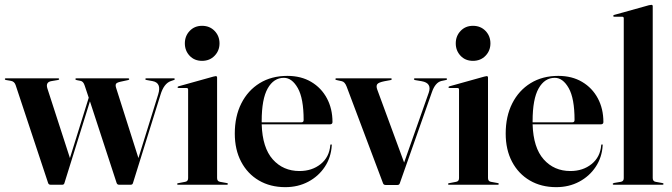

<svg xmlns="http://www.w3.org/2000/svg" viewBox="-26 -762 2772 792"><path d="M231 0H182.5Q175 0 172.5 -7L38.5 -411Q33.5 -426 19 -428.5L-1.5 -432Q-6 -433 -6 -435.5Q-6 -439 -2 -439H214Q218 -439 218 -435.5Q218 -433 213 -432L186.5 -427.5Q161 -423.5 169.5 -397L262.5 -110L340 -359L323.5 -408.5Q318 -426.5 306 -428.5L290.5 -431.5Q285 -433 285 -435.5Q285 -439 289 -439H502.5Q507 -439 507 -435.5Q507 -432.5 501.5 -431.5L471.5 -425Q455.5 -421.5 452.5 -416Q449.5 -410.5 453 -399.5L545 -110L626.5 -372.5Q641.5 -420.5 603 -427.5L578.5 -432Q573.5 -433 573.5 -435.5Q573.5 -439 577.5 -439H690.5Q695 -439 695 -435.5Q695 -433 690 -431.5L678.5 -427.5Q650 -417.5 636 -371L522.5 -7Q520.5 0 513.5 0H465Q457.5 0 455 -7.5L345 -344L239.5 -6Q237.5 0 231 0Z M807.5 -511Q776 -511 756.2 -532Q736.5 -553 736.5 -583Q736.5 -613.5 756.5 -634.5Q776.5 -655.5 807.5 -655.5Q839 -655.5 859.2 -634.5Q879.5 -613.5 879.5 -583Q879.5 -553 859.2 -532Q839 -511 807.5 -511ZM869.5 -442V-27.5Q869.5 -14 881.5 -12L909 -7Q914 -6.5 914 -3Q914 0 910 0H708.5Q704.5 0 704.5 -3Q704.5 -5.5 709.5 -6.5L738 -12Q750 -14 750 -27V-392.5Q750 -399 743.5 -399H711Q706.5 -399 706.5 -402.5Q706.5 -404.5 710.5 -406L854 -446Q861 -448 864 -448Q869.5 -448 869.5 -442Z M1345.5 -258.5Q1345.5 -249 1334 -249H1053.5Q1056.5 -152.5 1099.2 -104.5Q1142 -56.5 1209.5 -56.5Q1261 -56.5 1296.8 -85.2Q1332.5 -114 1336.5 -163Q1337 -166.5 1339.5 -166.5Q1343 -166.5 1342.5 -162Q1339.5 -112.5 1313.8 -73.8Q1288 -35 1245.8 -12.5Q1203.5 10 1151 10Q1089 10 1042 -17.5Q995 -45 968.8 -94.8Q942.5 -144.5 942.5 -211Q942.5 -282 969.5 -335.5Q996.5 -389 1045.2 -419Q1094 -449 1159.5 -449Q1216 -449 1257.8 -424.2Q1299.5 -399.5 1322.5 -356.5Q1345.5 -313.5 1345.5 -258.5ZM1053.5 -262.5Q1053.5 -260 1053.5 -257.5H1218Q1226.5 -257.5 1226.5 -267Q1226.5 -356 1202.5 -398.5Q1178.5 -441 1145 -441Q1103 -441 1078.2 -397.2Q1053.5 -353.5 1053.5 -262.5Z M1613.5 1H1564.5Q1556.5 1 1554 -6L1404 -404.5Q1396.5 -424.5 1384 -427L1363.5 -431.5Q1357.5 -432.5 1357.5 -435.5Q1357.5 -439 1361 -439H1585.5Q1590 -439 1590 -435.5Q1590 -433 1584.5 -431.5L1560 -427Q1535 -422 1530 -414.5Q1525 -407 1530 -393L1641 -91.5L1742.5 -379.5Q1756.5 -419.5 1713.5 -427L1687 -431.5Q1681.5 -433 1681.5 -435.5Q1681.5 -439 1686 -439H1814Q1818 -439 1818 -435.5Q1818 -432.5 1811.5 -431.5L1795 -428Q1769.5 -422 1755.5 -381.5L1623 -5.5Q1621 1 1613.5 1Z M1925 -511Q1893.5 -511 1873.8 -532Q1854 -553 1854 -583Q1854 -613.5 1874 -634.5Q1894 -655.5 1925 -655.5Q1956.5 -655.5 1976.8 -634.5Q1997 -613.5 1997 -583Q1997 -553 1976.8 -532Q1956.5 -511 1925 -511ZM1987 -442V-27.5Q1987 -14 1999 -12L2026.5 -7Q2031.5 -6.5 2031.5 -3Q2031.5 0 2027.5 0H1826Q1822 0 1822 -3Q1822 -5.5 1827 -6.5L1855.5 -12Q1867.5 -14 1867.5 -27V-392.5Q1867.5 -399 1861 -399H1828.5Q1824 -399 1824 -402.5Q1824 -404.5 1828 -406L1971.5 -446Q1978.5 -448 1981.5 -448Q1987 -448 1987 -442Z M2463 -258.5Q2463 -249 2451.5 -249H2171Q2174 -152.5 2216.8 -104.5Q2259.5 -56.5 2327 -56.5Q2378.5 -56.5 2414.2 -85.2Q2450 -114 2454 -163Q2454.5 -166.5 2457 -166.5Q2460.5 -166.5 2460 -162Q2457 -112.5 2431.2 -73.8Q2405.5 -35 2363.2 -12.5Q2321 10 2268.5 10Q2206.5 10 2159.5 -17.5Q2112.5 -45 2086.2 -94.8Q2060 -144.5 2060 -211Q2060 -282 2087 -335.5Q2114 -389 2162.8 -419Q2211.5 -449 2277 -449Q2333.5 -449 2375.2 -424.2Q2417 -399.5 2440 -356.5Q2463 -313.5 2463 -258.5ZM2171 -262.5Q2171 -260 2171 -257.5H2335.5Q2344 -257.5 2344 -267Q2344 -356 2320 -398.5Q2296 -441 2262.5 -441Q2220.5 -441 2195.8 -397.2Q2171 -353.5 2171 -262.5Z M2666.5 -736.5V-27.5Q2666.5 -14 2678.5 -12L2706 -7Q2711 -6.5 2711 -3Q2711 0 2707 0H2505.5Q2501.5 0 2501.5 -3Q2501.5 -6 2508 -7.5L2535 -12Q2547 -14 2547 -27V-686.5Q2547 -693 2540.5 -693H2508Q2503.5 -693 2503.5 -696.5Q2503.5 -699 2507.5 -700.5L2651 -740.5Q2658 -742 2661 -742Q2666.5 -742 2666.5 -736.5Z"/></svg>

Font: Fraunces 144pt SemiBold
Style: Regular
Weight: 600
Version: Version 1.000;[0bf87f6ff]